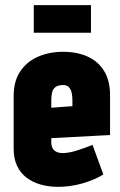

<svg xmlns="http://www.w3.org/2000/svg" viewBox="-20 -712 466 745"><path d="M333 -692H111V-585H333ZM179 -158V-176L407 -188V-343Q407 -399 384 -436.5Q361 -474 320 -492.5Q279 -511 225 -511Q171 -511 127.5 -492Q84 -473 58.5 -435Q33 -397 33 -340V-135Q33 -97 46 -69Q59 -41 82.5 -23Q106 -5 137.5 4Q169 13 205 13Q252 13 298.5 0Q345 -13 381 -35L339 -150Q313 -139 280 -128.5Q247 -118 223 -118Q212 -118 203.5 -121Q195 -124 190 -129Q185 -134 182 -141.5Q179 -149 179 -158ZM261 -323V-300L179 -294V-324Q179 -342 182.5 -354.5Q186 -367 195 -374Q204 -381 222 -382Q238 -383 246.5 -374.5Q255 -366 258 -352.5Q261 -339 261 -323Z"/></svg>

Font: Advent Pro ExtraBold
Style: Regular
Weight: 800
Designer: VivaRado, Andreas Kalpakidis
Foundry: VivaRado, Andreas Kalpakidis
Version: Version 3.000